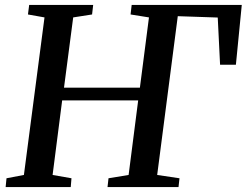

<svg xmlns="http://www.w3.org/2000/svg" viewBox="-20 -763 1006 783"><path d="M3 0 6.5 -36 77.5 -49.5 161.5 -692 94 -704 99 -743H360L355.5 -704L278.5 -692L241 -405.5H550.5L587.5 -692L512.5 -704L517 -743H966L942 -499H877.5L868 -691.5L705 -697L621 -49.5L712 -36L708 0H418.5L422.5 -36L504.5 -49.5L543.5 -353.5H233.5L194.5 -49.5L271.5 -36L268.5 0Z"/></svg>

Font: Merriweather 48pt Medium
Style: Italic
Weight: 500
Italic angle: -7.8°
Version: Version 2.101